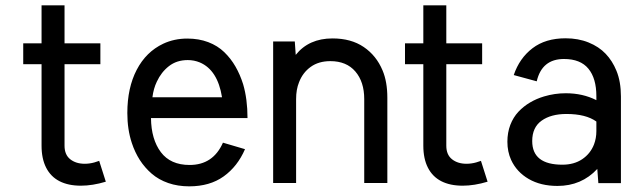

<svg xmlns="http://www.w3.org/2000/svg" viewBox="-20 -673 2303 706"><path d="M277.3 9.8Q231 9.8 198.7 -6.8Q166.5 -23.4 149.7 -56.4Q132.8 -89.4 132.8 -137.2V-437H65.4V-513.7H132.8V-653.3H217.3V-513.7H349.1V-437H217.3V-137.2Q217.3 -104 238.3 -87.4Q259.3 -70.8 291.5 -70.8Q299.8 -70.8 308.8 -72Q317.9 -73.2 326.9 -75.7Q335.9 -78.1 344.7 -81.5L369.1 -4.9Q320.3 9.8 277.3 9.8Z M880.9 -124.5Q853.5 -61 802.5 -24.4Q751.5 12.2 675.8 12.2Q633.8 12.2 598.6 0Q563.5 -12.2 537.8 -34.4Q512.2 -56.6 494.1 -84.7Q476.1 -112.8 464.8 -147Q448.2 -196.8 448.2 -257.3Q448.2 -350.1 482.7 -416.3Q517.1 -482.4 580.1 -512.2Q620.6 -531.2 668.9 -531.2Q710.9 -531.2 745.6 -518.1Q780.3 -504.9 804.7 -481.2Q829.1 -457.5 845.9 -428.2Q862.8 -398.9 874 -363.3Q890.1 -308.6 890.1 -238.8H535.2Q536.1 -160.6 571.5 -113.5Q606.9 -66.4 677.2 -66.4Q763.7 -66.4 799.8 -148.4ZM796.4 -315.4Q780.3 -415.5 714.8 -443.4Q693.8 -452.1 670.4 -452.1Q629.9 -452.1 601.3 -429.9Q572.8 -407.7 556.6 -372.6Q544.4 -347.2 540.5 -315.4Z M1067.4 -471.2Q1115.7 -531.7 1202.6 -531.7Q1271 -531.7 1317.4 -500.2Q1363.8 -468.8 1386.7 -414.1Q1404.3 -372.6 1404.3 -313.5V0H1319.3V-308.6Q1319.3 -372.1 1286.6 -410.2Q1253.9 -448.2 1194.8 -448.2Q1151.9 -448.2 1122.6 -427.2Q1093.3 -406.2 1079.6 -370.6Q1068.8 -344.2 1068.8 -308.6V0H984.4V-520.5H1064Z M1681.2 9.8Q1634.8 9.8 1602.5 -6.8Q1570.3 -23.4 1553.5 -56.4Q1536.6 -89.4 1536.6 -137.2V-437H1469.2V-513.7H1536.6V-653.3H1621.1V-513.7H1752.9V-437H1621.1V-137.2Q1621.1 -104 1642.1 -87.4Q1663.1 -70.8 1695.3 -70.8Q1703.6 -70.8 1712.6 -72Q1721.7 -73.2 1730.7 -75.7Q1739.7 -78.1 1748.5 -81.5L1772.9 -4.9Q1724.1 9.8 1681.2 9.8Z M2053.7 -456.1Q1972.7 -456.1 1953.6 -374L1869.1 -397Q1890.1 -459 1938 -495.6Q1985.8 -532.2 2059.6 -532.2Q2106.4 -532.2 2144.3 -516.8Q2182.1 -501.5 2207 -475.3Q2231.9 -449.2 2246.6 -413.1Q2263.2 -373 2263.2 -318.4V0.5H2180.2L2176.3 -51.8Q2118.2 10.7 2029.8 10.7Q1968.3 10.7 1924.1 -14.9Q1879.9 -40.5 1859.4 -85Q1845.7 -115.2 1845.7 -151.9Q1845.7 -185.5 1856.4 -213.6Q1867.2 -241.7 1886.2 -262Q1905.3 -282.2 1929 -296.1Q1952.6 -310.1 1980.5 -318.4Q2019.5 -330.1 2060.5 -330.1Q2123 -330.1 2172.9 -304.7V-319.3Q2172.9 -384.8 2143.6 -420.4Q2114.3 -456.1 2053.7 -456.1ZM2063 -253.9Q2005.9 -253.9 1971.4 -229.2Q1937 -204.6 1937 -154.3Q1937 -67.4 2047.9 -67.4Q2090.8 -67.4 2120.8 -87.6Q2150.9 -107.9 2164.1 -141.6Q2172.9 -164.6 2172.9 -190.9V-226.1Q2134.3 -253.9 2063 -253.9Z"/></svg>

Font: Meera Inimai
Style: Regular
Weight: 400
Version: 2.0.0+20160526